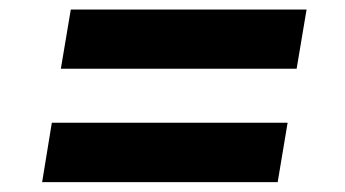

<svg xmlns="http://www.w3.org/2000/svg" viewBox="-20 -488 711 396"><path d="M105.5 -346.2 126 -468.3H612.3L591.8 -346.2ZM66.9 -112.3 86.9 -234.9H573.2L552.7 -112.3Z"/></svg>

Font: Inter 20pt
Style: Bold Italic
Weight: 700
Italic angle: -9.3988°
Version: Version 4.001;git-66647c0bb